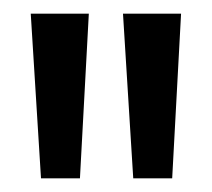

<svg xmlns="http://www.w3.org/2000/svg" viewBox="-20 -701 310 281"><path d="M40 -440 25 -681H110L97 -440ZM175 -440 160 -681H245L232 -440Z"/></svg>

Font: Rokkitt SemiBold SemiBold
Style: Regular
Weight: 600
Version: Version 3.103